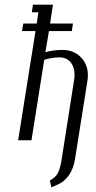

<svg xmlns="http://www.w3.org/2000/svg" viewBox="-20 -596 409 816"><path d="M57.1 0 130.9 -463.9H73.2L79.1 -496.1H136.2L143.1 -543.9H115.2L120.1 -576.2H205.1L192.9 -496.1H290L285.2 -463.9H188L172.9 -374Q205.6 -383.8 245.1 -383.8Q292.5 -383.8 323 -353.3Q353.5 -322.8 353.5 -276.4Q353.5 -266.1 352.1 -255.9L298.8 80.1Q292.5 120.1 273.4 147.9Q254.4 175.8 226.1 188L198.2 200.2L191.9 170.9Q213.4 160.2 224.4 142.1Q235.4 124 242.2 80.1L294.9 -255.9Q296.9 -265.6 296.9 -277.8Q296.9 -311 279.8 -331.5Q262.7 -352.1 232.9 -352.1Q202.1 -352.1 168 -341.8L113.8 0Z"/></svg>

Font: Gawaa
Style: Italic
Weight: 400
Designer: T. Christopher White
Version: Version 1.0